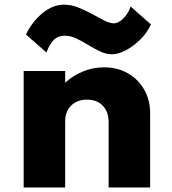

<svg xmlns="http://www.w3.org/2000/svg" viewBox="-20 -824 754 844"><path d="M84 0H266.5V-292Q266.5 -333.5 292.8 -359.8Q319 -386 363 -386Q406.5 -386 432 -359.2Q457.5 -332.5 457.5 -286.5V0H640V-325.5Q640 -384.5 613.8 -430.2Q587.5 -476 541.8 -502Q496 -528 437.5 -528Q388.5 -528 343.8 -509.5Q299 -491 266.5 -460V-512H84ZM472 -585.5Q499.5 -585.5 532.8 -602.8Q566 -620 596 -649.5Q626 -679 643.5 -716.5L554 -795.5Q545.5 -767.5 523.8 -744.5Q502 -721.5 479.5 -721.5Q462.5 -721.5 438.2 -734Q414 -746.5 384.8 -762.5Q355.5 -778.5 324.2 -791Q293 -803.5 262.5 -803.5Q211.5 -803.5 166.2 -765.8Q121 -728 94 -672.5L184.5 -593Q193 -620.5 212.2 -643.8Q231.5 -667 265 -667Q290 -667 315.8 -654.8Q341.5 -642.5 368 -626.2Q394.5 -610 420.5 -597.8Q446.5 -585.5 472 -585.5Z"/></svg>

Font: Spartan ExtraBold
Style: Regular
Weight: 800
Designer: Matt Bailey, Mirko Velimirovic
Foundry: Matt Bailey
Version: Version 1.003; ttfautohint (v1.8.3)